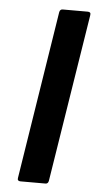

<svg xmlns="http://www.w3.org/2000/svg" viewBox="-50 -687 360 719"><g transform="rotate(5 130.5 -327.5)"><path d="M55.1 0Q42.4 0 44.4 -11.7L144.1 -643.3Q146.1 -655 156.5 -655H250.4Q263.1 -655 261.1 -643.3L160.8 -11.7Q158.8 0 149.1 0Z"/></g></svg>

Font: Sofia Sans Hairline
Style: Italic
Weight: 1
Italic angle: -9°
Designer: Botio Nikoltchev, Ani Petrova
Foundry: lettersoup
Version: Version 4.102